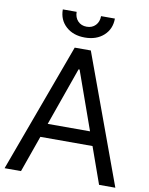

<svg xmlns="http://www.w3.org/2000/svg" viewBox="-99 -996 826 1067"><g transform="rotate(10 314.5 -462.5)"><path d="M94.7 0H2L269.5 -727.5H360.4L627 0H535.2L317.4 -612.3H311.5ZM128.9 -284.2H501V-206.1H128.9ZM314.5 -792.5Q249 -792.5 208.3 -829.3Q167.5 -866.2 167.5 -925.3H245.6Q245.6 -893.6 264.6 -873.5Q283.7 -853.5 314.5 -853.5Q345.2 -853.5 364.3 -873.5Q383.3 -893.6 383.3 -925.3H461.4Q461.4 -866.2 420.7 -829.3Q379.9 -792.5 314.5 -792.5Z"/></g></svg>

Font: Inter Tight
Style: Regular
Weight: 400
Designer: Rasmus Andersson
Foundry: rsms
Version: Version 3.002